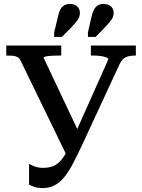

<svg xmlns="http://www.w3.org/2000/svg" viewBox="-20 -942 724 978"><path d="M399 -205Q374 -152 352.5 -110.5Q331 -69 308.5 -41Q286 -13 259 1.5Q232 16 198 16Q173 16 156 10.5Q139 5 128 -2V-107Q136 -102 155.5 -94.5Q175 -87 200 -87Q238 -87 262.5 -101.5Q287 -116 307 -147.5Q327 -179 350 -232L532 -640Q532 -646 521 -650Q510 -654 493.5 -656.5Q477 -659 458 -659H443V-710H672V-659H667Q652 -659 637 -656Q622 -653 610.5 -644Q599 -635 589 -615ZM392 -246 326 -137 85 -633Q79 -646 68.5 -651.5Q58 -657 45 -658Q32 -659 17 -659H12V-710H292V-659H275Q259 -659 242 -658Q225 -657 213.5 -654.5Q202 -652 202 -648ZM274 -852Q279 -878 287 -893Q295 -908 307.5 -915Q320 -922 336 -922Q359 -922 373 -909.5Q387 -897 387 -876Q387 -856 375 -839.5Q363 -823 340 -799L295 -754H256V-777ZM445 -852Q451 -878 459 -893Q467 -908 479 -915Q491 -922 507 -922Q531 -922 545 -909.5Q559 -897 559 -876Q559 -856 546.5 -839.5Q534 -823 511 -799L467 -754H428V-777Z"/></svg>

Font: Roboto Serif 36pt Medium
Style: Regular
Weight: 500
Designer: Greg Gazdowicz
Foundry: Commercial Type
Version: Version 1.008